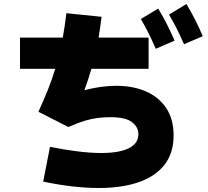

<svg xmlns="http://www.w3.org/2000/svg" viewBox="-20 -868 1040 960"><path d="M900 -647Q878 -697 860.5 -731Q843 -765 825 -795L912 -848Q936 -808 956.5 -767.5Q977 -727 994 -687ZM759 -624Q737 -674 719.5 -708.5Q702 -743 684 -773L771 -825Q795 -786 815.5 -745Q836 -704 853 -665ZM474 72Q348 72 196 40L230 -134Q292 -121 360.5 -112Q429 -103 486 -103Q577 -103 624.5 -127Q672 -151 672 -197Q672 -232 640.5 -257Q609 -282 532 -282Q498 -282 467 -278Q436 -274 401.5 -263.5Q367 -253 322 -233L172 -309Q199 -368 220 -420.5Q241 -473 256 -524H80V-680H294Q304 -736 312 -802L488 -784Q481 -729 473 -680H723V-524H437Q422 -471 402 -417Q444 -428 484 -433.5Q524 -439 560 -439Q646 -439 710.5 -410.5Q775 -382 811.5 -327Q848 -272 848 -191Q848 -102 802 -43.5Q756 15 672 43.5Q588 72 474 72Z"/></svg>

Font: Murecho Black
Style: Regular
Weight: 900
Designer: Neil Summerour
Foundry: Positype
Version: Version 1.010; ttfautohint (v1.8.3)